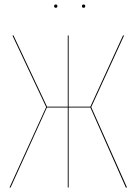

<svg xmlns="http://www.w3.org/2000/svg" viewBox="-20 -839 611 859"><path d="M222.2 -811.5Q222.2 -818.8 229.5 -818.8Q236.8 -818.8 236.8 -811.5Q236.8 -804.2 229.5 -804.2Q222.2 -804.2 222.2 -811.5ZM346.7 -811.5Q346.7 -818.8 354 -818.8Q361.3 -818.8 361.3 -811.5Q361.3 -804.2 354 -804.2Q346.7 -804.2 346.7 -811.5ZM535.2 -680.2 388.2 -359.9 548.3 0H543L384.3 -357.9H287.1V0H283.2V-357.9H189.9L27.3 0H22.5L186.5 -359.9L35.6 -680.2H40.5L190.4 -361.8H283.2V-680.2H287.1V-361.8H384.3L530.3 -680.2Z"/></svg>

Font: Fira Sans Compressed Four
Style: Regular
Weight: 100
Width: 1
Designer: Carrois Corporate & Edenspiekermann AG
Foundry: Carrois Corporate GbR & Edenspiekermann AG
Version: Version 4.203;PS 004.203;hotconv 1.0.88;makeotf.lib2.5.64775